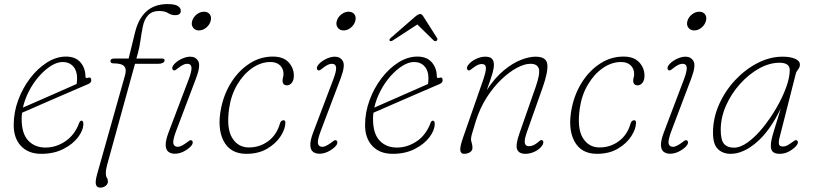

<svg xmlns="http://www.w3.org/2000/svg" viewBox="-20 -728 3895 918"><path d="M378.5 -136Q378.5 -105.5 353.5 -72.2Q328.5 -39 283.2 -15.8Q238 7.5 177.5 7.5Q116 7.5 80.8 -29.5Q45.5 -66.5 45.5 -130Q45.5 -191 67 -249.2Q88.5 -307.5 124.5 -354.5Q160.5 -401.5 205 -429.5Q249.5 -457.5 295.5 -457.5Q341 -457.5 364.8 -429.8Q388.5 -402 388.5 -362Q388.5 -352.5 400.5 -356Q416.5 -361.5 416.5 -344Q416.5 -332.5 401.5 -326Q365 -310.5 317.8 -290Q270.5 -269.5 223.2 -249Q176 -228.5 138.8 -212.2Q101.5 -196 85.5 -189Q83.5 -174 83.5 -160Q83.5 -89 115 -55.8Q146.5 -22.5 197.5 -22.5Q248 -22.5 292.5 -52.5Q337 -82.5 358.5 -140Q362.5 -151 369.5 -151Q378.5 -151 378.5 -136ZM279.5 -431.5Q253.5 -431.5 224.5 -413.5Q195.5 -395.5 168 -364.8Q140.5 -334 119.8 -294.8Q99 -255.5 89.5 -213.5Q107.5 -221.5 138.5 -235Q169.5 -248.5 206.5 -264.8Q243.5 -281 280.2 -297.2Q317 -313.5 346.5 -326.5Q348.5 -337.5 348.5 -355Q348.5 -390 329.8 -410.8Q311 -431.5 279.5 -431.5Z M508 -436Q508 -448 525 -448H595L625.5 -572.5Q659 -708.5 781 -708.5Q816.5 -708.5 830.5 -699Q844.5 -689.5 844.5 -677Q844.5 -655.5 817.5 -655.5Q799 -655.5 783.5 -665.5Q768 -675.5 740 -675.5Q708 -675.5 688.8 -655.8Q669.5 -636 662.5 -599.5Q656 -567.5 651.5 -534.2Q647 -501 638.5 -471L632 -448H756Q767 -448 767 -440Q767 -432 758.5 -427.5Q750 -423 737 -423H625.5L492 61Q486 82 486 102Q486 114.5 491 122Q496 129.5 496 140Q496 152 485.2 160.5Q474.5 169 460 169Q443 169 438.8 154.8Q434.5 140.5 444.5 104.5L578 -369Q586 -397 574 -411Q562 -425 523 -425Q508 -425 508 -436ZM931 -582.5Q913 -582.5 903.2 -595.8Q893.5 -609 898.5 -627Q904 -646.5 920.5 -659.2Q937 -672 955 -672Q974 -672 983.2 -659.2Q992.5 -646.5 987 -627Q982 -609 966 -595.8Q950 -582.5 931 -582.5ZM822.5 -103Q805.5 -58 808.8 -42Q812 -26 830.5 -26Q844.5 -26 871.5 -45.5Q878.5 -51 884.5 -55.2Q890.5 -59.5 896.5 -56.5Q901 -54.5 901.5 -48.2Q902 -42 898 -35.5Q888.5 -21 864.5 -7Q840.5 7 815.5 7Q798 7 785.8 -1.8Q773.5 -10.5 772.2 -32.8Q771 -55 786 -95L881 -345.5Q897.5 -388.5 895.5 -405.8Q893.5 -423 874.5 -423Q858 -423 833 -403.5Q826.5 -398.5 820.5 -394Q814.5 -389.5 808.5 -392.5Q804 -395 803.5 -401Q803 -407 807 -413.5Q819 -431.5 843.5 -444.2Q868 -457 889.5 -457Q916 -457 928 -435.2Q940 -413.5 917.5 -354Z M1273 -431.5Q1227.5 -431.5 1185.8 -402.5Q1144 -373.5 1114.2 -323.2Q1084.5 -273 1075.5 -209.5Q1062 -114.5 1090 -68.8Q1118 -23 1170 -23Q1221.5 -23 1262 -52.8Q1302.5 -82.5 1318 -136Q1322.5 -153 1335.5 -153Q1344.5 -153 1344.5 -142Q1344.5 -112 1322 -77Q1299.5 -42 1257.8 -17.2Q1216 7.5 1157.5 7.5Q1081 7.5 1049 -54.2Q1017 -116 1038 -215.5Q1052.5 -283 1088 -337.8Q1123.5 -392.5 1174.2 -425Q1225 -457.5 1284.5 -457.5Q1334.5 -457.5 1359.8 -430.2Q1385 -403 1385 -366Q1385 -344.5 1375.2 -332.2Q1365.5 -320 1352.5 -320Q1331 -320 1331 -343Q1331 -349.5 1333.2 -358Q1335.5 -366.5 1335.5 -374.5Q1335.5 -399.5 1319 -415.5Q1302.5 -431.5 1273 -431.5Z M1622.5 -582.5Q1604.5 -582.5 1594.8 -595.8Q1585 -609 1590 -627Q1595.5 -646.5 1612 -659.2Q1628.5 -672 1646.5 -672Q1665.5 -672 1674.8 -659.2Q1684 -646.5 1678.5 -627Q1673.5 -609 1657.5 -595.8Q1641.5 -582.5 1622.5 -582.5ZM1514 -103Q1497 -58 1500.2 -42Q1503.5 -26 1522 -26Q1536 -26 1563 -45.5Q1570 -51 1576 -55.2Q1582 -59.5 1588 -56.5Q1592.5 -54.5 1593 -48.2Q1593.5 -42 1589.5 -35.5Q1580 -21 1556 -7Q1532 7 1507 7Q1489.5 7 1477.2 -1.8Q1465 -10.5 1463.8 -32.8Q1462.5 -55 1477.5 -95L1572.5 -345.5Q1589 -388.5 1587 -405.8Q1585 -423 1566 -423Q1549.5 -423 1524.5 -403.5Q1518 -398.5 1512 -394Q1506 -389.5 1500 -392.5Q1495.5 -395 1495 -401Q1494.5 -407 1498.5 -413.5Q1510.5 -431.5 1535 -444.2Q1559.5 -457 1581 -457Q1607.5 -457 1619.5 -435.2Q1631.5 -413.5 1609 -354Z M2058.5 -136Q2058.5 -105.5 2033.5 -72.2Q2008.5 -39 1963.2 -15.8Q1918 7.5 1857.5 7.5Q1796 7.5 1760.8 -29.5Q1725.5 -66.5 1725.5 -130Q1725.5 -191 1747 -249.2Q1768.5 -307.5 1804.5 -354.5Q1840.5 -401.5 1885 -429.5Q1929.5 -457.5 1975.5 -457.5Q2021 -457.5 2044.8 -429.8Q2068.5 -402 2068.5 -362Q2068.5 -352.5 2080.5 -356Q2096.5 -361.5 2096.5 -344Q2096.5 -332.5 2081.5 -326Q2045 -310.5 1997.8 -290Q1950.5 -269.5 1903.2 -249Q1856 -228.5 1818.8 -212.2Q1781.5 -196 1765.5 -189Q1763.5 -174 1763.5 -160Q1763.5 -89 1795 -55.8Q1826.5 -22.5 1877.5 -22.5Q1928 -22.5 1972.5 -52.5Q2017 -82.5 2038.5 -140Q2042.5 -151 2049.5 -151Q2058.5 -151 2058.5 -136ZM1959.5 -431.5Q1933.5 -431.5 1904.5 -413.5Q1875.5 -395.5 1848 -364.8Q1820.5 -334 1799.8 -294.8Q1779 -255.5 1769.5 -213.5Q1787.5 -221.5 1818.5 -235Q1849.5 -248.5 1886.5 -264.8Q1923.5 -281 1960.2 -297.2Q1997 -313.5 2026.5 -326.5Q2028.5 -337.5 2028.5 -355Q2028.5 -390 2009.8 -410.8Q1991 -431.5 1959.5 -431.5ZM2066.5 -532.5Q2060 -529 2053 -535L1975.5 -611L1858.5 -535Q1848.5 -529 1844 -532.5Q1838.5 -537.5 1848 -546.5L1966.5 -649.5Q1980.5 -661 1989 -661Q1997 -661 2004 -649.5L2069.5 -546.5Q2074.5 -537.5 2066.5 -532.5Z M2217.5 -392.5Q2213 -395 2212.5 -401Q2212 -407 2216 -413.5Q2228.5 -432.5 2253 -444.8Q2277.5 -457 2299.5 -457Q2323 -457 2332.2 -447Q2341.5 -437 2341.5 -418.5Q2341.5 -402.5 2334.8 -378Q2328 -353.5 2307.5 -297.5Q2346.5 -356.5 2388.5 -391.2Q2430.5 -426 2470 -441.5Q2509.5 -457 2540.5 -457Q2592.5 -457 2596.8 -420.8Q2601 -384.5 2575 -311L2499 -96Q2486.5 -60 2489.2 -44.5Q2492 -29 2509 -29Q2518.5 -29 2528.2 -32.8Q2538 -36.5 2550 -46Q2557 -52 2562 -56Q2567 -60 2573 -57Q2577.5 -55 2577.8 -48.8Q2578 -42.5 2575 -37Q2565 -18 2540.8 -5.2Q2516.5 7.5 2492.5 7.5Q2461 7.5 2452.5 -13.8Q2444 -35 2464 -91.5L2541.5 -313Q2563.5 -376.5 2556.2 -399.8Q2549 -423 2516 -423Q2488 -423 2451.8 -403.8Q2415.5 -384.5 2377.8 -348.8Q2340 -313 2307.5 -262.5Q2275 -212 2255 -149Q2240 -101 2236 -85.8Q2232 -70.5 2232 -62Q2232 -55.5 2235.5 -44.2Q2239 -33 2239 -21Q2239 -8 2227 -0.2Q2215 7.5 2199 7.5Q2183 7.5 2180.8 -9.2Q2178.5 -26 2194 -70L2290 -345.5Q2305 -389.5 2303.2 -405.8Q2301.5 -422 2283 -422Q2275 -422 2265 -417.8Q2255 -413.5 2242 -403.5Q2234.5 -398 2229 -393.8Q2223.5 -389.5 2217.5 -392.5Z M2949.5 -431.5Q2904 -431.5 2862.2 -402.5Q2820.5 -373.5 2790.8 -323.2Q2761 -273 2752 -209.5Q2738.5 -114.5 2766.5 -68.8Q2794.5 -23 2846.5 -23Q2898 -23 2938.5 -52.8Q2979 -82.5 2994.5 -136Q2999 -153 3012 -153Q3021 -153 3021 -142Q3021 -112 2998.5 -77Q2976 -42 2934.2 -17.2Q2892.5 7.5 2834 7.5Q2757.5 7.5 2725.5 -54.2Q2693.5 -116 2714.5 -215.5Q2729 -283 2764.5 -337.8Q2800 -392.5 2850.8 -425Q2901.5 -457.5 2961 -457.5Q3011 -457.5 3036.2 -430.2Q3061.5 -403 3061.5 -366Q3061.5 -344.5 3051.8 -332.2Q3042 -320 3029 -320Q3007.5 -320 3007.5 -343Q3007.5 -349.5 3009.8 -358Q3012 -366.5 3012 -374.5Q3012 -399.5 2995.5 -415.5Q2979 -431.5 2949.5 -431.5Z M3299 -582.5Q3281 -582.5 3271.2 -595.8Q3261.5 -609 3266.5 -627Q3272 -646.5 3288.5 -659.2Q3305 -672 3323 -672Q3342 -672 3351.2 -659.2Q3360.5 -646.5 3355 -627Q3350 -609 3334 -595.8Q3318 -582.5 3299 -582.5ZM3190.5 -103Q3173.5 -58 3176.8 -42Q3180 -26 3198.5 -26Q3212.5 -26 3239.5 -45.5Q3246.5 -51 3252.5 -55.2Q3258.5 -59.5 3264.5 -56.5Q3269 -54.5 3269.5 -48.2Q3270 -42 3266 -35.5Q3256.5 -21 3232.5 -7Q3208.5 7 3183.5 7Q3166 7 3153.8 -1.8Q3141.5 -10.5 3140.2 -32.8Q3139 -55 3154 -95L3249 -345.5Q3265.5 -388.5 3263.5 -405.8Q3261.5 -423 3242.5 -423Q3226 -423 3201 -403.5Q3194.5 -398.5 3188.5 -394Q3182.5 -389.5 3176.5 -392.5Q3172 -395 3171.5 -401Q3171 -407 3175 -413.5Q3187 -431.5 3211.5 -444.2Q3236 -457 3257.5 -457Q3284 -457 3296 -435.2Q3308 -413.5 3285.5 -354Z M3707 -69Q3702 -49.5 3704.5 -38.5Q3707 -27.5 3724 -27.5Q3734 -27.5 3744 -32.8Q3754 -38 3765 -46Q3774 -53 3779.5 -56.2Q3785 -59.5 3789.5 -57Q3800 -51 3791 -36Q3782 -22 3758.5 -7.2Q3735 7.5 3707.5 7.5Q3687.5 7.5 3676.5 -1Q3665.5 -9.5 3665.5 -31Q3665.5 -43.5 3669 -60.5Q3672.5 -77.5 3683 -111.5Q3693.5 -145.5 3713.5 -210Q3661 -101.5 3597 -47Q3533 7.5 3473.5 7.5Q3436 7.5 3412.5 -15.2Q3389 -38 3389 -93.5Q3389 -163.5 3418 -228.5Q3447 -293.5 3495.2 -345Q3543.5 -396.5 3602.5 -426.8Q3661.5 -457 3721.5 -457Q3758.5 -457 3781.5 -447Q3804.5 -437 3804.5 -419Q3804.5 -406.5 3796 -396.2Q3787.5 -386 3784.5 -374ZM3426 -107Q3426 -58 3442 -40Q3458 -22 3489 -22Q3520.5 -22 3557 -48.8Q3593.5 -75.5 3628.5 -119Q3663.5 -162.5 3692.5 -212.5Q3721.5 -262.5 3738.8 -310.2Q3756 -358 3756 -393Q3756 -428 3707 -428Q3659 -428 3609.8 -400.8Q3560.5 -373.5 3518.8 -327.2Q3477 -281 3451.5 -223.8Q3426 -166.5 3426 -107Z"/></svg>

Font: Fraunces 9pt SuperSoft Thin
Style: Italic
Weight: 100
Italic angle: -16°
Version: Version 1.000;[0bf87f6ff]